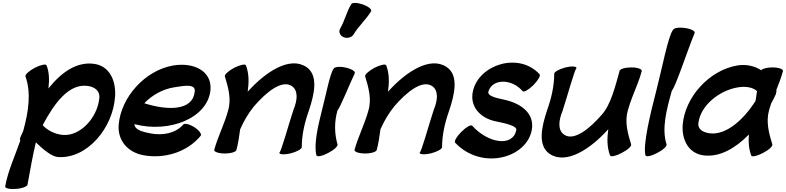

<svg xmlns="http://www.w3.org/2000/svg" viewBox="-20 -1012 5305 1296"><path d="M152 -496C191 -386 173 -260 138 -133L137 -129C130 -114 123 -99 117 -84C114 -77 114 -69 117 -63C81 41 33 143 15 247C14 259 47 267 89 263C131 260 166 246 166 233C183 140 200 41 222 -51C270 -4 329 45 371 48C567 62 745 -148 757 -365C763 -472 716 -568 615 -581C498 -597 395 -525 307 -415C314 -474 312 -528 294 -571C289 -582 254 -574 214 -554C175 -533 147 -507 152 -496ZM406 -101C350 -106 302 -131 268 -167C347 -316 445 -449 571 -432C621 -426 658 -396 650 -346C636 -217 523 -93 406 -101Z M1335 -96C1343 -107 1324 -133 1291 -154C1259 -174 1225 -182 1217 -171C1160 -107 1070 -98 999 -111C947 -121 890 -133 887 -174C1128 -111 1387 -218 1401 -409C1409 -533 1288 -593 1149 -570C958 -537 796 -355 781 -169C773 -61 845 17 949 36C1080 60 1238 22 1335 -96ZM1152 -422C1226 -434 1304 -449 1294 -391C1280 -265 1114 -264 954 -315C1005 -369 1078 -410 1152 -422Z M1498 -496C1520 -424 1543 -344 1520 -267C1496 -177 1450 -89 1426 0C1424 13 1456 24 1497 24C1539 24 1574 13 1576 0C1588 -46 1595 -92 1601 -139C1625 -193 1655 -246 1695 -295C1776 -389 1882 -476 1950 -431C1995 -400 1987 -334 1961 -271C1928 -173 1878 15 1865 19C1867 32 1902 33 1943 23C1985 12 2018 -7 2017 -19C2017 -99 2035 -181 2064 -263C2103 -378 2131 -506 2046 -561C1936 -632 1776 -531 1652 -393C1661 -456 1661 -516 1640 -571C1635 -582 1600 -574 1560 -554C1521 -533 1493 -507 1498 -496Z M2369 -783C2401 -837 2453 -882 2485 -936C2491 -949 2466 -969 2429 -982C2392 -995 2357 -996 2351 -984C2318 -930 2307 -871 2275 -817C2264 -795 2276 -769 2302 -760C2328 -751 2358 -761 2369 -783ZM2232 -548C2208 -520 2178 -361 2153 -267C2126 -162 2097 -33 2116 37C2121 49 2157 41 2196 20C2235 0 2263 -26 2258 -38C2238 -108 2235 -186 2258 -267C2275 -282 2335 -434 2375 -518C2379 -531 2351 -548 2312 -556C2273 -565 2237 -561 2232 -548Z M2445 -496C2467 -424 2490 -344 2467 -267C2443 -177 2397 -89 2373 0C2371 13 2403 24 2444 24C2486 24 2521 13 2523 0C2535 -46 2542 -92 2548 -139C2572 -193 2602 -246 2642 -295C2723 -389 2829 -476 2897 -431C2942 -400 2934 -334 2908 -271C2875 -173 2825 15 2812 19C2814 32 2849 33 2890 23C2932 12 2965 -7 2964 -19C2964 -99 2982 -181 3011 -263C3050 -378 3078 -506 2993 -561C2883 -632 2723 -531 2599 -393C2608 -456 2608 -516 2587 -571C2582 -582 2547 -574 2507 -554C2468 -533 2440 -507 2445 -496Z M3052 -49C3232 141 3537 55 3570 -137C3589 -251 3491 -317 3379 -340C3328 -351 3261 -365 3279 -400C3307 -481 3436 -482 3508 -396C3516 -388 3549 -406 3581 -438C3612 -470 3631 -502 3622 -511C3483 -662 3216 -578 3173 -400C3147 -293 3223 -214 3326 -193C3389 -180 3478 -162 3464 -130C3439 -19 3273 -45 3167 -164C3158 -172 3126 -154 3094 -122C3062 -90 3044 -58 3052 -49Z M3721 -514C3721 -435 3703 -352 3674 -271C3635 -155 3607 -28 3692 28C3802 99 3962 -2 4086 -140C4077 -78 4077 -17 4098 37C4103 49 4138 41 4177 20C4217 0 4245 -26 4240 -38C4218 -110 4195 -189 4218 -267C4234 -326 4259 -384 4282 -443C4294 -473 4304 -503 4312 -533C4314 -546 4282 -557 4241 -557C4199 -557 4164 -546 4162 -533C4134 -433 4104 -307 4043 -239C3962 -145 3855 -57 3788 -103C3743 -133 3751 -200 3777 -263C3809 -360 3860 -548 3872 -553C3871 -565 3836 -567 3794 -556C3753 -545 3720 -526 3721 -514Z M4523 -810C4491 -774 4446 -537 4410 -400C4371 -250 4318 -33 4337 37C4342 49 4378 41 4417 20C4456 0 4484 -26 4479 -38C4445 -146 4480 -275 4515 -400C4541 -428 4616 -660 4669 -790C4673 -803 4643 -818 4603 -823C4563 -829 4527 -823 4523 -810Z M5193 -38C5171 -110 5149 -189 5171 -267C5175 -282 5180 -297 5185 -313C5196 -333 5207 -354 5216 -374C5217 -377 5218 -379 5218 -382C5221 -390 5222 -397 5220 -404C5237 -447 5254 -490 5265 -533C5267 -546 5235 -557 5194 -557C5158 -557 5127 -549 5118 -538C5073 -567 5017 -580 4956 -570C4765 -537 4603 -355 4588 -169C4581 -64 4631 25 4731 37C4838 50 4944 -11 5035 -104C5031 -55 5034 -7 5051 38C5056 49 5092 41 5131 20C5170 0 5198 -26 5193 -38ZM4772 -112C4724 -118 4686 -140 4695 -187C4711 -300 4834 -401 4959 -422C5010 -431 5061 -424 5090 -397C5087 -375 5084 -353 5080 -331C5000 -205 4883 -99 4772 -112Z"/></svg>

Font: Nupuram Black Oblique
Style: Regular
Weight: 900
Designer: Santhosh Thottingal (santhosh.thottingal@gmail.com)
Foundry: SMC
Version: Version 1.000